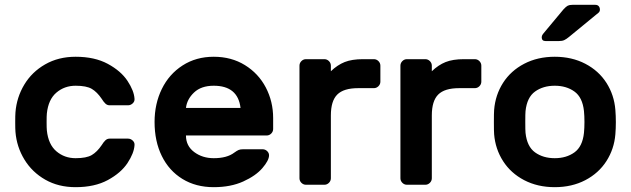

<svg xmlns="http://www.w3.org/2000/svg" viewBox="-20 -765 2614 795"><path d="M213.5 -138.5C191.2 -157.5 178 -186.3 174 -225C173.3 -231.7 173 -243.3 173 -260C173 -276.7 173.3 -288.3 174 -295C178 -333.7 191.2 -362.5 213.5 -381.5C235.8 -400.5 262.3 -410 293 -410C323 -410 345.3 -405.7 360 -397C374.7 -388.3 388.3 -374.7 401 -356C406.3 -347.3 411.5 -340.7 416.5 -336C421.5 -331.3 427.3 -329 434 -329H510C517.3 -329 523.8 -331.7 529.5 -337C535.2 -342.3 537.7 -348.7 537 -356C535.7 -378 526 -402.7 508 -430C490 -457.3 462.8 -480.8 426.5 -500.5C390.2 -520.2 345.7 -530 293 -530C245.7 -530 203.7 -519.5 167 -498.5C130.3 -477.5 101.5 -449.5 80.5 -414.5C59.5 -379.5 47.3 -341.3 44 -300C43.3 -292 43 -278.3 43 -259C43 -240.3 43.3 -227 44 -219C47.3 -177.7 59.7 -139.5 81 -104.5C102.3 -69.5 131.2 -41.7 167.5 -21C203.8 -0.3 245.7 10 293 10C345.7 10 390.2 0.2 426.5 -19.5C462.8 -39.2 490 -62.7 508 -90C526 -117.3 535.7 -142 537 -164C537.7 -171.3 535.2 -177.7 529.5 -183C523.8 -188.3 517.3 -191 510 -191H434C427.3 -191 421.5 -188.7 416.5 -184C411.5 -179.3 406.3 -172.7 401 -164C388.3 -145.3 374.7 -131.7 360 -123C345.3 -114.3 323 -110 293 -110C262.3 -110 235.8 -119.5 213.5 -138.5Z M994 -495.5C956.7 -518.5 913.7 -530 865 -530C816.3 -530 773.3 -518 736 -494C698.7 -470 670 -437.5 650 -396.5C630 -355.5 620 -310 620 -260C620 -206.7 630 -159.7 650 -119C670 -78.3 698.5 -46.7 735.5 -24C772.5 -1.3 815.7 10 865 10C911.7 10 952.3 2.2 987 -13.5C1021.7 -29.2 1048.2 -47.7 1066.5 -69C1084.8 -90.3 1094 -108 1094 -122C1094 -128.7 1091.3 -134.5 1086 -139.5C1080.7 -144.5 1074.3 -147 1067 -147H987C979 -147 972.7 -146 968 -144C963.3 -142 957.3 -138.3 950 -133C930 -117.7 901.7 -110 865 -110C833.7 -110 806.7 -118.5 784 -135.5C761.3 -152.5 750 -175.3 750 -204H1084C1091.3 -204 1097.7 -206.7 1103 -212C1108.3 -217.3 1111 -223.7 1111 -231V-276C1111 -322 1100.8 -364.3 1080.5 -403C1060.2 -441.7 1031.3 -472.5 994 -495.5ZM976 -318H750C752.7 -342 763.8 -363.3 783.5 -382C803.2 -400.7 830.3 -410 865 -410C931.7 -410 968.7 -379.3 976 -318Z M1376.5 -373.5C1394.2 -391.2 1423 -400 1463 -400H1528C1535.3 -400 1541.7 -402.7 1547 -408C1552.3 -413.3 1555 -419.7 1555 -427V-493C1555 -500.3 1552.3 -506.7 1547 -512C1541.7 -517.3 1535.3 -520 1528 -520H1483C1452.3 -520 1427 -516 1407 -508C1387 -500 1368 -487.3 1350 -470V-493C1350 -500.3 1347.3 -506.7 1342 -512C1336.7 -517.3 1330.3 -520 1323 -520H1247C1239.7 -520 1233.3 -517.3 1228 -512C1222.7 -506.7 1220 -500.3 1220 -493V-27C1220 -19.7 1222.7 -13.3 1228 -8C1233.3 -2.7 1239.7 0 1247 0H1323C1330.3 0 1336.7 -2.7 1342 -8C1347.3 -13.3 1350 -19.7 1350 -27V-287C1350 -327 1358.8 -355.8 1376.5 -373.5Z M1794.5 -373.5C1812.2 -391.2 1841 -400 1881 -400H1946C1953.3 -400 1959.7 -402.7 1965 -408C1970.3 -413.3 1973 -419.7 1973 -427V-493C1973 -500.3 1970.3 -506.7 1965 -512C1959.7 -517.3 1953.3 -520 1946 -520H1901C1870.3 -520 1845 -516 1825 -508C1805 -500 1786 -487.3 1768 -470V-493C1768 -500.3 1765.3 -506.7 1760 -512C1754.7 -517.3 1748.3 -520 1741 -520H1665C1657.7 -520 1651.3 -517.3 1646 -512C1640.7 -506.7 1638 -500.3 1638 -493V-27C1638 -19.7 1640.7 -13.3 1646 -8C1651.3 -2.7 1657.7 0 1665 0H1741C1748.3 0 1754.7 -2.7 1760 -8C1765.3 -13.3 1768 -19.7 1768 -27V-287C1768 -327 1776.8 -355.8 1794.5 -373.5Z M2530 -259C2530 -277 2529.3 -294 2528 -310C2524.7 -351.3 2512.3 -388.7 2491 -422C2469.7 -455.3 2440.5 -481.7 2403.5 -501C2366.5 -520.3 2324.3 -530 2277 -530C2229.7 -530 2187.5 -520.3 2150.5 -501C2113.5 -481.7 2084.3 -455.3 2063 -422C2041.7 -388.7 2029.3 -351.3 2026 -310C2025.3 -302 2025 -285 2025 -259C2025 -233.7 2025.3 -217 2026 -209C2029.3 -168.3 2041.7 -131.3 2063 -98C2084.3 -64.7 2113.5 -38.3 2150.5 -19C2187.5 0.3 2229.7 10 2277 10C2324.3 10 2366.5 0.3 2403.5 -19C2440.5 -38.3 2469.7 -64.7 2491 -98C2512.3 -131.3 2524.7 -168.3 2528 -209C2529.3 -225 2530 -241.7 2530 -259ZM2195.5 -386C2217.8 -402 2245 -410 2277 -410C2309 -410 2336.2 -402 2358.5 -386C2380.8 -370 2394 -343 2398 -305C2399.3 -291.7 2400 -276.7 2400 -260C2400 -243.3 2399.3 -228.3 2398 -215C2394 -177 2380.8 -150 2358.5 -134C2336.2 -118 2309 -110 2277 -110C2245 -110 2217.8 -118 2195.5 -134C2173.2 -150 2160 -177 2156 -215C2155.3 -221.7 2155 -236.7 2155 -260C2155 -283.3 2155.3 -298.3 2156 -305C2160 -343 2173.2 -370 2195.5 -386ZM2331 -741.5C2326.3 -739.2 2320.3 -734 2313 -726L2228 -624C2224.7 -619.3 2223 -615 2223 -611C2223 -600.3 2228.3 -595 2239 -595H2294C2303.3 -595 2310.8 -596.3 2316.5 -599C2322.2 -601.7 2328.7 -606 2336 -612L2459 -713C2462.3 -716.3 2464 -720.3 2464 -725C2464 -731 2462.3 -735.8 2459 -739.5C2455.7 -743.2 2451 -745 2445 -745H2350C2342 -745 2335.7 -743.8 2331 -741.5Z"/></svg>

Font: Rubik
Style: Regular
Weight: 500
Designer: Hubert & Fischer
Foundry: Hubert & Fischer
Version: Version 1.100